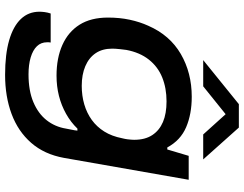

<svg xmlns="http://www.w3.org/2000/svg" viewBox="-122 -642 958 754"><g transform="rotate(90 357.0 -265.0)"><path d="M274 194Q193 194 138 178Q83 162 54.5 132Q26 102 26 59Q26 50 27.5 38.5Q29 27 33 15H147Q146 20 146 23Q146 26 146 29Q146 53 161.5 69Q177 85 205.5 93.5Q234 102 272 102Q336 102 381 83Q426 64 452 31Q478 -2 485 -45Q487 -57 489.5 -68Q492 -79 493 -90H485Q460 -64 427 -45.5Q394 -27 356.5 -17.5Q319 -8 277 -8Q208 -8 156.5 -31Q105 -54 77 -98.5Q49 -143 49 -210Q49 -256 57.5 -295.5Q66 -335 81 -368Q118 -453 192 -496Q266 -539 360 -539Q428 -539 479.5 -517Q531 -495 559 -443H567L592 -527H686L600 -37Q586 40 541 91.5Q496 143 427.5 168.5Q359 194 274 194ZM317 -107Q356 -107 390 -117Q424 -127 451 -146.5Q478 -166 496.5 -195.5Q515 -225 523 -266Q526 -278 527 -286.5Q528 -295 528.5 -301.5Q529 -308 529 -313Q529 -356 510.5 -384Q492 -412 459 -426Q426 -440 378 -440Q326 -440 284 -423Q242 -406 214 -370.5Q186 -335 176 -282Q174 -267 173 -257Q172 -247 171.5 -240Q171 -233 171 -227Q171 -188 189 -161.5Q207 -135 240 -121Q273 -107 317 -107ZM216 -584 389 -724H481L606 -584H508L415 -687H447L319 -584Z"/></g></svg>

Font: Archivo Expanded Medium
Style: Italic
Weight: 500
Width: 7
Italic angle: -10°
Designer: Hector Gatti
Foundry: Omnibus-Type
Version: Version 2.001